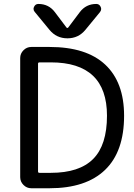

<svg xmlns="http://www.w3.org/2000/svg" viewBox="-20 -999 699 998"><path d="M536.1 -397.5Q536.1 -674.8 244.1 -674.8H185.5Q177.7 -674.8 177.7 -668V-107.4Q177.7 -100.6 185.5 -100.6H244.1Q392.6 -100.6 464.4 -172.9Q536.1 -245.1 536.1 -397.5ZM625 -397.5Q625 -210.9 525.9 -115.7Q426.8 -20.5 237.3 -20.5H142.6Q119.1 -20.5 102.1 -37.6Q85 -54.7 85 -78.1V-697.3Q85 -720.7 102.1 -737.8Q119.1 -754.9 142.6 -754.9H237.3Q428.7 -754.9 526.9 -663.1Q625 -571.3 625 -397.5ZM394.5 -935.5Q426.8 -978.5 480.5 -978.5Q496.1 -978.5 502.9 -963.9Q505.9 -958 505.9 -952.1Q505.9 -944.3 500 -936.5L423.8 -843.8Q387.7 -799.8 330.6 -799.8Q273.4 -799.8 237.3 -843.8L160.2 -937.5Q154.3 -944.3 154.3 -953.1Q154.3 -958 157.2 -963.9Q164.1 -978.5 179.7 -978.5Q233.4 -978.5 265.6 -935.5L325.2 -856.4Q330.1 -850.6 335 -856.4Z"/></svg>

Font: Gen Jyuu Gothic Regular
Style: Regular
Weight: 400
Designer: [Source Han Sans]
Ryoko NISHIZUKA  (kana & ideographs); Paul D. Hunt (Latin, Greek & Cyrillic); Wenlong ZHANG  (bopomofo
Version: Version 1.002.20150607